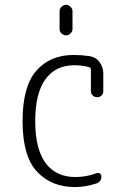

<svg xmlns="http://www.w3.org/2000/svg" viewBox="-20 -755 540 785"><path d="M286.1 9.8Q190.4 9.8 131.3 -53.2Q72.3 -116.2 72.3 -259.8Q72.3 -402.3 128.9 -466.3Q185.5 -530.3 281.2 -530.3Q312.5 -530.3 346.7 -525.4Q372.1 -521.5 387.2 -501Q402.3 -480.5 402.3 -454.1V-381.8Q402.3 -371.1 395 -364.3Q387.7 -357.4 377.9 -357.4Q367.2 -357.4 359.4 -364.7Q351.6 -372.1 351.6 -381.8V-468.8Q351.6 -478.5 344.7 -480.5Q314.5 -488.3 284.2 -488.3Q207 -488.3 165.5 -430.7Q124 -373 124 -259.8Q124 -145.5 166.5 -88.4Q209 -31.2 288.1 -31.2Q333 -31.2 375 -46.9Q381.8 -49.8 388.2 -45.9Q394.5 -42 394.5 -34.2Q394.5 -11.7 374 -4.9Q329.1 9.8 286.1 9.8ZM223.6 -709Q223.6 -719.7 231.9 -727.5Q240.2 -735.4 250 -735.4Q259.8 -735.4 268.1 -727.5Q276.4 -719.7 276.4 -709V-635.7Q276.4 -626 268.1 -618.2Q259.8 -610.4 250 -610.4Q240.2 -610.4 231.9 -618.2Q223.6 -626 223.6 -635.7Z"/></svg>

Font: Rounded Mgen+ 1mn light
Style: Regular
Weight: 200
Designer: [Source Han Sans]
Ryoko NISHIZUKA  (kana & ideographs); Paul D. Hunt (Latin, Greek & Cyrillic); Wenlong ZHANG  (bopomofo
Version: Version 1.059.20150602